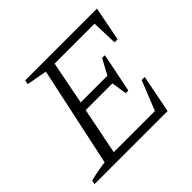

<svg xmlns="http://www.w3.org/2000/svg" viewBox="-155 -840 1026 1026"><g transform="rotate(-45 358.5 -327.0)"><path d="M20 0 24 -22Q55 -30 84 -35.5Q113 -41 140 -44L261 -609L145 -630L150 -654H692L654 -460H631L626 -606H324L276 -361H478L525 -448H546L501 -226H481L468 -313H266L213 -48H524L591 -215H614L572 0Z"/></g></svg>

Font: Piazzolla 8pt ExtraLight
Style: Italic
Weight: 250
Italic angle: -11.3°
Designer: Juan Pablo del Peral
Foundry: Huerta Tipografica
Version: Version 2.001